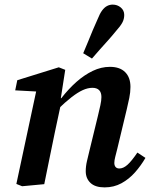

<svg xmlns="http://www.w3.org/2000/svg" viewBox="-20 -799 658 833"><path d="M76 9 51 -1 143 -431 175 -400 46 -407 55 -451 235 -507 263 -496 242 -361 246 -356 218 -225Q206 -169 195 -113Q184 -57 172 0ZM434 14Q393 14 372.5 -5.5Q352 -25 352 -56Q352 -78 357.5 -101Q363 -124 369 -149L405 -297Q411 -322 415.5 -342.5Q420 -363 420 -378Q420 -398 410 -408Q400 -418 381 -418Q361 -418 339 -408Q317 -398 290 -377Q263 -356 229 -323L227 -373H246Q278 -414 312 -444Q346 -474 382.5 -491.5Q419 -509 457 -509Q500 -509 523 -486Q546 -463 546 -422Q546 -399 541 -374.5Q536 -350 530 -325L489 -154Q484 -134 480 -118.5Q476 -103 476 -92Q476 -81 481.5 -74.5Q487 -68 498 -68Q515 -68 533 -84Q551 -100 576 -137L611 -114Q592 -81 566 -51.5Q540 -22 507 -4Q474 14 434 14ZM341 -568Q352 -593 362 -618Q372 -643 382.5 -668Q393 -693 404 -717Q413 -740 423 -753.5Q433 -767 444.5 -773Q456 -779 469 -779Q489 -779 504 -766.5Q519 -754 519 -734Q519 -716 510.5 -700.5Q502 -685 483 -664Q466 -643 448.5 -623.5Q431 -604 413.5 -584.5Q396 -565 379 -545Z"/></svg>

Font: Source Serif 4 SemiBold
Style: Italic
Weight: 600
Italic angle: -12°
Designer: Frank Grießhammer
Foundry: Adobe Systems Incorporated
Version: Version 4.004;hotconv 1.0.116;makeotfexe 2.5.65601